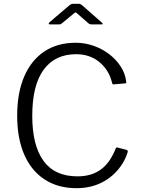

<svg xmlns="http://www.w3.org/2000/svg" viewBox="-20 -976 742 1006"><path d="M377 -752Q425 -752 470.5 -736Q516 -720 552.5 -692Q589 -664 612.5 -627.5Q636 -591 641 -550Q642 -544 641 -541.5Q640 -539 634 -539L576 -534Q572 -533 570 -535.5Q568 -538 567 -543Q551 -609 501 -650.5Q451 -692 379 -692Q268 -692 208.5 -610.5Q149 -529 149 -369Q149 -214 208 -133Q267 -52 386 -52Q459 -52 508 -87.5Q557 -123 587 -200Q589 -204 596 -203L645 -190Q647 -189 648.5 -187Q650 -185 649 -179Q640 -149 623 -121Q606 -93 582 -69Q558 -45 527 -27Q496 -9 459.5 0.5Q423 10 381 10Q284 10 214 -35.5Q144 -81 107 -166Q70 -251 70 -370Q70 -490 107 -575.5Q144 -661 212.5 -706.5Q281 -752 377 -752ZM442 -855 386 -904Q379 -911 376.5 -911Q374 -911 365 -904L306 -855Q300 -850 297.5 -849Q295 -848 289 -848H242Q236 -848 235.5 -851.5Q235 -855 239 -859L341 -946Q346 -950 350.5 -953Q355 -956 363 -956H394Q401 -956 404.5 -952.5Q408 -949 412 -947L512 -859Q525 -848 511 -848H459Q455 -848 451 -849.5Q447 -851 442 -855Z"/></svg>

Font: Libre Franklin Light
Style: Regular
Weight: 300
Designer: Pablo Impallari, Rodrigo Fuenzalida, Nhung Nguyen
Foundry: Impallari Type
Version: Version 3.000